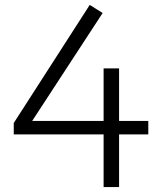

<svg xmlns="http://www.w3.org/2000/svg" viewBox="-20 -762 660 782"><path d="M36 -261 345.5 -742 398 -709 99 -251 67.5 -269.5H426H439H584V-214.5H36ZM402 -483.5H465V0H402Z"/></svg>

Font: Monaspace Krypton Var
Style: Regular
Weight: 400
Designer: Riley Cran and the Lettermatic Team
Version: Version 1.101 (Monaspace Krypton Var)